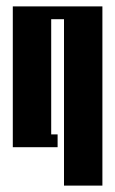

<svg xmlns="http://www.w3.org/2000/svg" viewBox="-20 -460 360 600"><path d="M20 -440H300V120H180V-400H140V-40H160V0H20Z"/></svg>

Font: SOV_poster
Style: Bold
Weight: 700
Version: Version 1.00